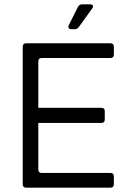

<svg xmlns="http://www.w3.org/2000/svg" viewBox="-20 -867 621 887"><path d="M101 0Q85 0 85 -16V-651Q85 -667 101 -667H490Q506 -667 506 -651V-615Q506 -599 490 -599H173Q157 -599 157 -583V-369H448Q464 -369 464 -353V-315Q464 -299 448 -299H157V-84Q157 -68 173 -68H490Q506 -68 506 -52V-16Q506 0 490 0ZM310 -732Q301 -732 297.5 -737.5Q294 -743 298 -751L340 -835Q346 -847 359 -847H396Q406 -847 409 -841.5Q412 -836 406 -828L344 -742Q337 -732 325 -732Z"/></svg>

Font: Pitagon Sans
Style: Regular
Weight: 400
Designer: Travis Tran
Foundry: Pitagon
Version: Version 1.001; ttfautohint (v1.8.4.7-5d5b);gftools[0.9.26]